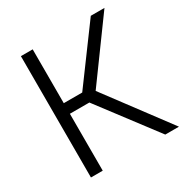

<svg xmlns="http://www.w3.org/2000/svg" viewBox="-164 -841 934 973"><g transform="rotate(-30 303.0 -355.0)"><path d="M160 -395H268L500 -710H580L331 -368L606 0H526L274 -333H160V0H91V-710H160Z"/></g></svg>

Font: IngvarSans
Style: Regular
Weight: 400
Version: Version 1.000